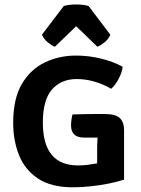

<svg xmlns="http://www.w3.org/2000/svg" viewBox="-20 -804 614 838"><path d="M296.5 -304.5Q331.5 -306 365.2 -306.2Q399 -306.5 434 -306.5Q485 -306.5 503.2 -288.5Q521.5 -270.5 521.5 -236.5V-20Q494.5 -11 456.5 -3.2Q418.5 4.5 377 9Q335.5 13.5 299 13.5Q203 13.5 145.8 -24.8Q88.5 -63 63 -127Q37.5 -191 37.5 -267.5Q37.5 -374 76 -438.5Q114.5 -503 177 -532.2Q239.5 -561.5 311.5 -561.5Q367.5 -561.5 421.2 -548.2Q475 -535 515.5 -512.5Q512 -486 497.2 -458.5Q482.5 -431 465 -416.5Q430 -437 391.8 -448Q353.5 -459 315 -459Q247 -459 207 -413.5Q167 -368 167 -268.5Q167 -82 321 -82Q343.5 -82 364.5 -84.8Q385.5 -87.5 404 -91V-153.5Q404 -179 406 -203.5Q390.5 -203.5 375.5 -203.5Q360.5 -203.5 347 -203.5Q290 -203.5 290 -257Q290 -267.5 292 -282Q294 -296.5 296.5 -304.5ZM366.5 -778 461.5 -652.5Q453.5 -633 436 -619Q418.5 -605 405 -600L312.5 -689.5L219.5 -600Q206 -605 188.8 -619Q171.5 -633 163 -652.5L258.5 -778Q282.5 -784.5 312.5 -784.5Q342.5 -784.5 366.5 -778Z"/></svg>

Font: Signika Negative SC SemiBold
Style: Regular
Weight: 600
Designer: Anna Giedryś
Foundry: Anna Giedryś
Version: Version 2.000; ttfautohint (v1.8.3) -l 8 -r 50 -G 200 -x 9 -